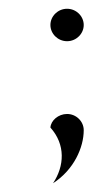

<svg xmlns="http://www.w3.org/2000/svg" viewBox="-20 -338 254 438"><path d="M95 -47C130 -8 127 41 101 80C149 49 171 -2 171 -41C171 -61 154 -78 133 -78C113 -78 96 -63 95 -47ZM95 -281C95 -261 112 -244 133 -244C154 -244 171 -261 171 -281C171 -301 154 -318 133 -318C112 -318 95 -301 95 -281Z"/></svg>

Font: Charger Sport
Style: HLExt
Weight: 100
Designer: Jasper
Foundry: Cannot Into Space Fonts
Version: Version 1.1